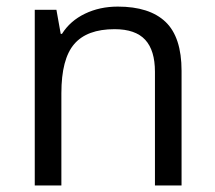

<svg xmlns="http://www.w3.org/2000/svg" viewBox="-20 -565 654 585"><path d="M452.1 0V-346.2Q452.1 -411.6 422.4 -443.8Q392.6 -476.1 329.1 -476.1Q245.1 -476.1 206.1 -430.7Q167 -385.3 167 -280.8V0H85.9V-535.2H151.9L165 -461.9H168.9Q193.8 -501.5 238.8 -523.2Q283.7 -544.9 338.9 -544.9Q435.5 -544.9 484.4 -498.3Q533.2 -451.7 533.2 -349.1V0Z"/></svg>

Font: QFn1     
Style: Regular
Weight: 400
Foundry: Ascender Corporation
Version: Version 1.10